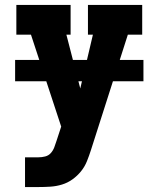

<svg xmlns="http://www.w3.org/2000/svg" viewBox="-20 -550 640 775"><path d="M81 205V85H135Q149 85 162.5 81.5Q176 78 185 68Q194 58 199 45Q204 32 208 19L227 -39L105 -410H46V-530H265V-410H248L304 -193L355 -410H335V-530H554V-410H496L347 56Q340 78 331 100.5Q322 123 307 141.5Q292 160 272.5 174Q253 188 230 195Q207 202 183 203.5Q159 205 135 205ZM41 -222V-308H559V-222Z"/></svg>

Font: Iosevka Slab Heavy Extended
Style: Regular
Weight: 900
Width: 7
Monospace: yes
Designer: Belleve Invis
Foundry: Belleve Invis
Version: Version 11.1.0; ttfautohint (v1.8.3)